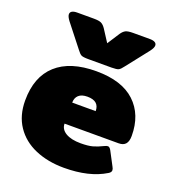

<svg xmlns="http://www.w3.org/2000/svg" viewBox="-137 -842 865 961"><g transform="rotate(20 296.0 -361.5)"><path d="M180 -567 88 -684Q73 -704 73 -716Q73 -727 82.5 -732.5Q92 -738 109 -738H198Q226 -738 238 -732Q250 -726 261 -710L303 -645L345 -710Q356 -726 368 -732Q380 -738 408 -738H497Q514 -738 523.5 -732.5Q533 -727 533 -716Q533 -704 518 -684L426 -567Q412 -548 402.5 -543Q393 -538 365 -538H241Q213 -538 203.5 -543Q194 -548 180 -567ZM15 -236Q15 -362 88.5 -428.5Q162 -495 301 -495Q437 -495 507 -429.5Q577 -364 577 -251Q577 -222 565 -208Q553 -194 528 -194H240Q240 -164 269 -146.5Q298 -129 349 -129Q388 -129 412 -135.5Q436 -142 464 -156Q476 -162 483 -162Q492 -162 500 -148L539 -74Q545 -64 545 -56Q545 -45 531 -37Q446 15 312 15Q226 15 158.5 -14Q91 -43 53 -99.5Q15 -156 15 -236ZM365 -306Q365 -360 302 -360Q271 -360 255.5 -345.5Q240 -331 240 -306Z"/></g></svg>

Font: Mitr
Style: Bold
Weight: 700
Designer: Thanarat Vachiruckul
Foundry: Cadson Demak
Version: Version 1.002